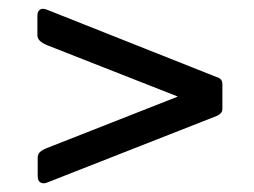

<svg xmlns="http://www.w3.org/2000/svg" viewBox="-20 -577 584 441"><path d="M66.6 -214.3Q66.6 -222.9 71.7 -227.7Q76.7 -232.5 88.4 -237.2L388.5 -355.2L87.7 -473.4Q65.9 -482.5 65.9 -495.8V-541.1Q65.9 -550.7 71.8 -554.9Q77.7 -559 88.4 -554.5L477.3 -400.1Q483.8 -398.3 487.3 -394.5Q490.8 -390.7 490.8 -383V-327.1Q490.8 -320.6 487.1 -316.9Q483.5 -313.3 477.3 -310.5L88.7 -157.9Q79.2 -154 72.9 -157.9Q66.6 -161.7 66.6 -172.7V-214.3Z"/></svg>

Font: Libre Franklin Thin
Style: Regular
Weight: 100
Designer: Pablo Impallari, Rodrigo Fuenzalida, Nhung Nguyen
Foundry: Impallari Type
Version: Version 3.000